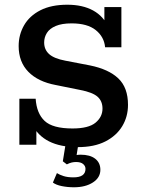

<svg xmlns="http://www.w3.org/2000/svg" viewBox="-20 -613 604 813"><path d="M309 10Q236 10 187.5 -14.5Q139 -39 116 -87L134 -79V0H62V-195H131Q135 -133 169 -101Q203 -69 287 -69Q355 -69 384.5 -93.5Q414 -118 414 -153Q414 -185 393 -203.5Q372 -222 320 -232L216 -253Q141 -267 100 -309Q59 -351 59 -418Q59 -466 82 -506Q105 -546 151 -569.5Q197 -593 265 -593Q330 -593 374.5 -568.5Q419 -544 440 -496H422V-583H494V-413H425Q421 -457 385.5 -485.5Q350 -514 283 -514Q242 -514 216 -503Q190 -492 178.5 -473.5Q167 -455 167 -433Q167 -403 188 -384Q209 -365 257 -356L361 -336Q440 -320 481 -281Q522 -242 522 -169Q522 -119 497.5 -78.5Q473 -38 426 -14Q379 10 309 10ZM293 180Q266 180 241.5 175Q217 170 204 160L221 120Q232 127 249 132.5Q266 138 291 138Q342 138 342 102Q342 90 332 81.5Q322 73 302 73Q293 73 284 75Q275 77 263 83L246 70L259 -10H313L302 59L277 52Q288 47 299 44.5Q310 42 321 42Q361 42 383 59Q405 76 405 106Q405 139 373.5 159.5Q342 180 293 180Z"/></svg>

Font: Rokkitt SemiBold Medium
Style: Regular
Weight: 500
Version: Version 3.103